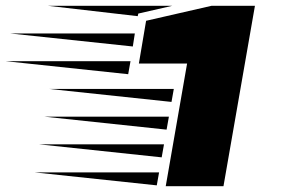

<svg xmlns="http://www.w3.org/2000/svg" viewBox="-270 -645 999 665"><path d="M504 0H304L378 -425H211L236 -573L463 -625H613ZM273 -3 -151 -48H281ZM307 -196 -117 -241H315ZM324 -292 -100 -337H332ZM174 -388 -250 -433H182ZM190 -484 -234 -529H197ZM290 -100 -134 -145H298ZM207 -589 -105 -625H327L209 -598Z"/></svg>

Font: Faster One
Style: Regular
Weight: 400
Designer: Eduardo Rodriguez Tunni
Foundry: Eduardo Rodriguez Tunni
Version: Version 1.002